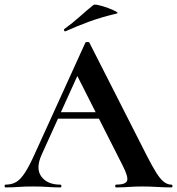

<svg xmlns="http://www.w3.org/2000/svg" viewBox="-28 -815 770 835"><path d="M218 -299 233 -327H439L446 -299ZM717 -12Q722 -12 722 -6Q722 0 717 0Q687 0 654.5 -2Q622 -4 592 -4Q558 -4 533 -2Q508 0 477 0Q473 0 473 -6Q473 -12 477 -12Q518 -12 524.5 -28.5Q531 -45 506 -94L303 -495L352 -581L153 -142Q126 -82 152 -47Q178 -12 234 -12Q239 -12 239 -6Q239 0 234 0Q204 0 179 -2Q154 -4 116 -4Q77 -4 53.5 -2Q30 0 -4 0Q-8 0 -8 -6Q-8 -12 -4 -12Q23 -12 42.5 -23.5Q62 -35 81.5 -65.5Q101 -96 126 -152L343 -629Q344 -632 352 -632.5Q360 -633 361 -629L611 -137Q635 -90 652.5 -62.5Q670 -35 685.5 -23.5Q701 -12 717 -12ZM257 -679Q253 -677 251 -682.5Q249 -688 252 -689Q288 -715 318 -742Q348 -769 378 -793Q382 -797 401.5 -792.5Q421 -788 442.5 -780Q464 -772 476.5 -765Q489 -758 479 -756Q412 -740 360 -721Q308 -702 257 -679Z"/></svg>

Font: Cormorant
Style: Bold
Weight: 700
Designer: Christian Thalmann (Catharsis Fonts)
Foundry: Catharsis Fonts
Version: Version 4.000